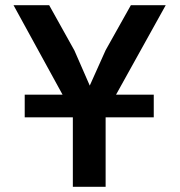

<svg xmlns="http://www.w3.org/2000/svg" viewBox="-20 -718 690 738"><path d="M75 -267V-354H571V-267ZM260 0V-282L32 -698H169L266 -524L325 -389L386 -525L483 -698H617L386 -282V0Z"/></svg>

Font: Azeret Mono Medium
Style: Regular
Weight: 500
Designer: Martin Vácha
Foundry: Displaay
Version: Version 1.002